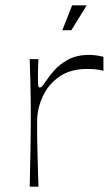

<svg xmlns="http://www.w3.org/2000/svg" viewBox="-20 -704 412 724"><path d="M92 0Q94 -74 94.5 -116.5Q95 -159 95.5 -184Q96 -209 96 -226.5Q96 -244 96 -268Q96 -291 96 -308Q96 -325 95.5 -345Q95 -365 94.5 -396.5Q94 -428 92 -481H125Q124 -465 123.5 -448.5Q123 -432 123 -420Q123 -391 124 -382.5Q125 -374 130 -374Q135 -374 140 -380Q145 -386 156 -402Q165 -416 184.5 -438.5Q204 -461 236.5 -479Q269 -497 317 -497Q332 -497 347 -494.5Q362 -492 370 -490V-437Q359 -440 346 -442Q333 -444 307 -444Q246 -444 204.5 -415.5Q163 -387 141.5 -341Q120 -295 120 -245Q120 -221 120 -203.5Q120 -186 120.5 -163.5Q121 -141 122 -103.5Q123 -66 125 0ZM215 -590 252 -684H307L249 -590Z"/></svg>

Font: Ojuju Light
Style: Regular
Weight: 300
Designer: Chisaokwu Joboson, Mirko Velimirovic
Foundry: Udi Foundry
Version: Version 1.000